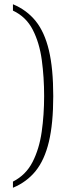

<svg xmlns="http://www.w3.org/2000/svg" viewBox="-20 -768 311 905"><path d="M41 88Q102 57 133.5 -4.5Q165 -66 176.5 -146.5Q188 -227 188 -315Q188 -404 177 -485Q166 -566 134.5 -627.5Q103 -689 41 -718V-748Q106 -721 148 -669Q190 -617 210.5 -531Q231 -445 231 -315Q231 -186 210.5 -100Q190 -14 148 38Q106 90 41 117Z"/></svg>

Font: Noto Serif Lao SemiCondensed ExtraLight
Style: Regular
Weight: 200
Width: 4
Designer: Monotype Design Team
Foundry: Monotype Imaging Inc.
Version: Version 2.003; ttfautohint (v1.8.4.7-5d5b)